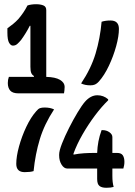

<svg xmlns="http://www.w3.org/2000/svg" viewBox="-20 -806 640 909"><path d="M364 -411Q411 -481 432.5 -552.5Q454 -624 461 -703Q479 -709 503 -709Q543 -709 543 -669Q543 -635 530 -587.5Q517 -540 495.5 -494.5Q474 -449 448 -420Q439 -410 430 -406Q421 -402 408 -402Q382 -402 364 -411ZM518 79Q505 83 483 83Q462 83 451 74.5Q440 66 440 41V-8H299Q283 -8 271.5 -26.5Q260 -45 260 -70V-74Q260 -92 273.5 -126.5Q287 -161 307 -200.5Q327 -240 347.5 -274Q368 -308 382 -324Q409 -355 441 -355Q470 -355 492 -336V-331Q461 -301 429.5 -259Q398 -217 371 -170Q344 -123 328 -79V-74Q354 -79 378.5 -80.5Q403 -82 428 -82H440Q441 -110 446 -136.5Q451 -163 461 -190H465Q484 -190 498 -180Q512 -170 512 -157V-82H534Q554 -82 561.5 -70.5Q569 -59 569 -40Q569 -30 567.5 -23Q566 -16 564 -8H512V25Q512 43 513.5 55.5Q515 68 518 79ZM236 -288Q190 -218 168.5 -147Q147 -76 139 4Q124 9 97 9Q57 9 57 -30Q57 -65 70 -112.5Q83 -160 104.5 -205.5Q126 -251 152 -280Q161 -291 169.5 -294Q178 -297 191 -297Q218 -297 236 -288ZM22 -442H140L141 -446Q132 -451 128 -460.5Q124 -470 124 -490V-684H121Q104 -650 80 -617Q71 -606 62 -598Q53 -590 41 -590Q31 -590 23 -603.5Q15 -617 15 -652V-672Q29 -682 42 -692.5Q55 -703 67 -716Q79 -730 90 -746Q101 -762 110 -780Q118 -783 129 -784.5Q140 -786 151 -786Q171 -786 185 -780.5Q199 -775 199 -758V-442Q242 -441 264 -428Q286 -415 286 -394Q286 -387 285 -378Q284 -369 283 -364H68Q40 -364 28.5 -377Q17 -390 17 -413Q17 -429 22 -442Z"/></svg>

Font: Recursive Mn Csl St
Style: Regular
Weight: 400
Monospace: yes
Version: Version 1.079;hotconv 1.0.112;makeotfexe 2.5.65598; ttfautoh